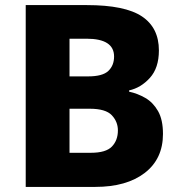

<svg xmlns="http://www.w3.org/2000/svg" viewBox="-20 -734 709 754"><path d="M321 -714Q471 -714 537.5 -669.5Q604 -625 604 -536Q604 -467 568.5 -428Q533 -389 487 -379V-374Q520 -367 550.5 -349.5Q581 -332 600.5 -298Q620 -264 620 -208Q620 -110 548.5 -55Q477 0 354 0H81V-714ZM326 -434Q383 -434 405.5 -455.5Q428 -477 428 -512Q428 -582 320 -582H253V-434ZM253 -307V-134H337Q396 -134 419.5 -158.5Q443 -183 443 -222Q443 -256 419 -281.5Q395 -307 332 -307Z"/></svg>

Font: Noto Sans Meetei Mayek ExtraBold
Style: Regular
Weight: 800
Designer: Monotype Design Team and Neelakash Kshetrimayum
Foundry: Monotype Imaging Inc.
Version: Version 2.002; ttfautohint (v1.8.4.7-5d5b)